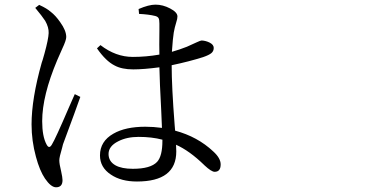

<svg xmlns="http://www.w3.org/2000/svg" viewBox="-20 -755 1540 811"><path d="M216.8 36.1Q195.3 36.1 169.9 -1Q147.5 -34.2 131.8 -92.8Q113.3 -160.2 113.3 -229.5Q113.3 -337.9 156.2 -490.2Q159.2 -498 160.2 -502Q163.1 -511.7 168 -529.3Q184.6 -589.8 185.5 -615.2Q186.5 -639.6 170.9 -667Q158.2 -686.5 128.9 -721.7L145.5 -734.4L147.5 -733.4Q177.7 -719.7 194.3 -705.1Q214.8 -689.5 234.4 -661.1Q259.8 -626 259.8 -598.6Q259.8 -585 243.2 -549.8Q230.5 -521.5 221.7 -501Q158.2 -350.6 158.2 -243.2Q158.2 -178.7 176.8 -144.5Q187.5 -124 199.2 -144.5Q213.9 -168 270.5 -299.8Q290 -343.8 295.9 -357.4L319.3 -345.7Q312.5 -327.1 293 -272.5Q253.9 -168 246.1 -145.5Q244.1 -139.6 242.2 -129.9Q230.5 -90.8 230.5 -78.1Q230.5 -62.5 238.3 -31.2Q244.1 -4.9 244.1 5.9Q244.1 36.1 216.8 36.1ZM558.6 11.7Q491.2 11.7 448.2 -17.6Q402.3 -47.9 402.3 -98.6Q402.3 -158.2 459 -190.4Q509.8 -219.7 593.8 -219.7Q627.9 -219.7 664.1 -214.8Q663.1 -236.3 661.1 -286.1Q654.3 -412.1 653.3 -470.7Q586.9 -461.9 543 -461.9Q494.1 -461.9 463.9 -478.5Q426.8 -497.1 389.6 -550.8L404.3 -564.5Q468.8 -514.6 541 -514.6Q596.7 -514.6 653.3 -524.4Q652.3 -558.6 653.3 -627.9Q653.3 -648.4 653.3 -655.3Q653.3 -671.9 649.9 -678.2Q646.5 -684.6 635.7 -687.5Q608.4 -694.3 567.4 -696.3L565.4 -716.8Q608.4 -735.4 636.7 -735.4Q668 -735.4 698.7 -719.2Q729.5 -703.1 729.5 -685.5Q729.5 -675.8 724.6 -661.1Q717.8 -639.6 713.9 -617.2Q710 -593.8 706.1 -536.1Q740.2 -545.9 769.5 -557.6Q788.1 -565.4 810.5 -576.2Q827.1 -584 832 -584Q849.6 -583 865.2 -575.2Q882.8 -566.4 882.8 -552.7Q882.8 -539.1 873 -530.8Q863.3 -522.5 837.9 -513.7Q779.3 -495.1 705.1 -479.5Q705.1 -388.7 717.8 -225.6Q718.8 -210 719.7 -203.1Q814.5 -177.7 880.9 -115.2Q912.1 -86.9 912.1 -60.5Q912.1 -29.3 886.7 -29.3Q873 -29.3 843.8 -56.6L841.8 -58.6Q780.3 -118.2 723.6 -143.6Q724.6 -132.8 724.6 -115.2Q724.6 11.7 558.6 11.7ZM541 -42Q616.2 -42 643.6 -71.3Q666 -95.7 666 -160.2V-165Q621.1 -176.8 565.4 -176.8Q515.6 -176.8 479.5 -158.2Q438.5 -137.7 438.5 -104.5Q438.5 -73.2 467.8 -56.6Q494.1 -42 541 -42Z"/></svg>

Font: Bpmf GenYo Min R
Style: R
Weight: 400
Foundry: But Ko
Version: Version 1.320